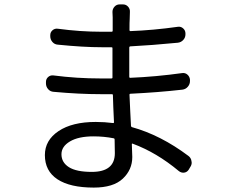

<svg xmlns="http://www.w3.org/2000/svg" viewBox="-20 -811 1040 871"><path d="M501 -116.2Q501 -123 500.5 -144Q500 -165 500 -178.7Q500 -182.6 496.1 -183.6Q451.2 -192.4 404.3 -192.4Q335.9 -192.4 297.4 -169.4Q258.8 -146.5 258.8 -111.3Q258.8 -74.2 292.5 -52.7Q326.2 -31.2 396.5 -31.2Q501 -31.2 501 -116.2ZM835 -103.5Q846.7 -94.7 848.6 -80.1Q849.6 -76.2 849.6 -73.2Q849.6 -62.5 842.8 -52.7L835.9 -41Q828.1 -29.3 814.9 -27.8Q801.8 -26.4 791 -35.2Q690.4 -119.1 582 -159.2Q578.1 -161.1 578.1 -156.2Q580.1 -111.3 580.1 -98.6Q580.1 -41 537.1 -0.5Q494.1 40 405.3 40Q297.9 40 240.7 2.4Q183.6 -35.2 183.6 -107.4Q183.6 -174.8 245.6 -216.3Q307.6 -257.8 414.1 -257.8Q454.1 -257.8 492.2 -252.9Q497.1 -252 497.1 -256.8Q493.2 -334 492.2 -379.9Q492.2 -383.8 487.3 -383.8H436.5Q338.9 -383.8 222.7 -394.5Q208 -395.5 198.2 -406.7Q188.5 -418 188.5 -432.6V-439.5Q188.5 -453.1 198.7 -461.9Q209 -470.7 222.7 -468.8Q328.1 -455.1 436.5 -455.1H485.4Q490.2 -455.1 490.2 -459V-468.8V-592.8Q490.2 -596.7 485.4 -596.7H441.4Q358.4 -596.7 242.2 -608.4Q227.5 -609.4 217.8 -620.6Q208 -631.8 208 -646.5V-651.4Q208 -665 218.3 -673.8Q228.5 -682.6 242.2 -680.7Q343.8 -667 440.4 -667H486.3Q491.2 -667 491.2 -671.9V-732.4Q491.2 -743.2 490.2 -756.8Q490.2 -770.5 499.5 -780.8Q508.8 -791 522.5 -791H538.1Q551.8 -791 561 -780.8Q570.3 -770.5 569.3 -756.8Q568.4 -745.1 568.4 -724.6Q567.4 -712.9 567.4 -674.8Q567.4 -669.9 571.3 -669.9Q675.8 -673.8 787.1 -689.5Q800.8 -691.4 811 -682.1Q821.3 -672.9 821.3 -659.2V-655.3Q821.3 -640.6 811.5 -629.9Q801.8 -619.1 787.1 -617.2Q666 -605.5 570.3 -600.6Q566.4 -599.6 566.4 -595.7V-468.8V-461.9Q566.4 -458 570.3 -458Q687.5 -462.9 806.6 -479.5Q820.3 -481.4 830.6 -472.2Q840.8 -462.9 841.8 -449.2V-443.4Q841.8 -428.7 832 -417.5Q822.3 -406.2 807.6 -404.3Q695.3 -391.6 571.3 -385.7Q567.4 -385.7 567.4 -381.8Q568.4 -355.5 570.8 -307.1Q573.2 -258.8 574.2 -240.2Q574.2 -236.3 578.1 -234.4Q709 -198.2 835 -103.5Z"/></svg>

Font: Gen Jyuu GothicL Regular
Style: Regular
Weight: 400
Designer: [Source Han Sans]
Ryoko NISHIZUKA  (kana & ideographs); Paul D. Hunt (Latin, Greek & Cyrillic); Wenlong ZHANG  (bopomofo
Version: Version 1.002.20150607